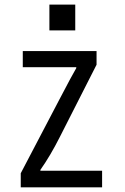

<svg xmlns="http://www.w3.org/2000/svg" viewBox="-20 -786 540 831"><path d="M193.8 -766.1H305.7V-654.3H193.8ZM78.6 -564.9H397.9V-505.9L238.8 -192.9Q198.2 -112.3 154.8 -50.8V-46.9H421.9V24.9H69.8V-36.1L235.8 -353Q293.5 -463.4 310.1 -491.2V-495.1H78.6Z"/></svg>

Font: BIZ UDGothic
Style: Regular
Weight: 400
Monospace: yes
Designer: TypeBank Co., Ltd.
Foundry: Morisawa Inc.
Version: Version 1.05